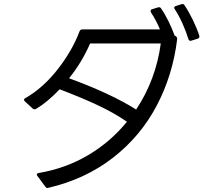

<svg xmlns="http://www.w3.org/2000/svg" viewBox="-20 -895 1040 959"><path d="M932 -691Q924 -691 921 -700Q910 -736 892 -776.5Q874 -817 853 -849Q850 -854 850 -856Q850 -862 858 -865L887 -874L891 -875Q899 -875 902 -868Q923 -837 943 -796Q963 -755 975 -718Q976 -716 976 -712Q976 -705 968 -702L936 -692ZM164 -23Q164 -30 174 -31Q309 -54 421 -120.5Q533 -187 614 -287Q550 -331 468 -369.5Q386 -408 278 -449Q216 -384 160 -351Q157 -349 153 -349Q147 -349 143 -353L105 -388Q100 -393 100 -396Q100 -402 107 -405Q197 -457 269.5 -550.5Q342 -644 377 -738Q381 -748 391 -748H779Q761 -792 734 -833Q732 -839 732 -840Q732 -847 740 -849L769 -858Q771 -859 774 -859Q781 -859 785 -852Q804 -825 822 -788Q840 -751 852 -718H851L857 -715Q866 -709 865 -700Q843 -519 762 -366Q681 -213 543.5 -106.5Q406 0 222 43L217 44Q211 44 206 37L167 -16Q164 -19 164 -23ZM325 -504Q533 -428 660 -348Q759 -497 783 -678H430Q390 -585 325 -504Z"/></svg>

Font: LINE Seed JP_TTF Regular
Style: Regular
Weight: 400
Designer: LINE & Fontrix & Fontworks
Version: Version 1.002